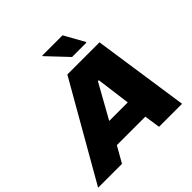

<svg xmlns="http://www.w3.org/2000/svg" viewBox="-273 -1097 1297 1297"><g transform="rotate(-45 375.0 -449.0)"><path d="M-53 0 341 -688H648L749 0H529L512 -114H240L175 0ZM319 -266H496L464 -510H455ZM447 -749 311 -893 312 -898H505L585 -755L584 -749Z"/></g></svg>

Font: Saira Expanded ExtraBold
Style: Italic
Weight: 800
Width: 7
Italic angle: -12°
Designer: Hector Gatti with collaboration of the Omnibus-Type team
Foundry: Omnibus-Type
Version: Version 1.101